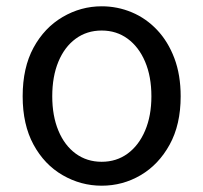

<svg xmlns="http://www.w3.org/2000/svg" viewBox="-20 -577 646 610"><path d="M303 13Q237 13 179 -20.5Q121 -54 86.5 -117.5Q52 -181 52 -271Q52 -362 86.5 -425.5Q121 -489 179 -523Q237 -557 303 -557Q353 -557 398.5 -538Q444 -519 479 -482Q514 -445 534 -392Q554 -339 554 -271Q554 -181 519 -117.5Q484 -54 427 -20.5Q370 13 303 13ZM303 -63Q350 -63 385.5 -89Q421 -115 441 -162Q461 -209 461 -271Q461 -334 441 -381Q421 -428 385.5 -454Q350 -480 303 -480Q256 -480 220.5 -454Q185 -428 165.5 -381Q146 -334 146 -271Q146 -209 165.5 -162Q185 -115 220.5 -89Q256 -63 303 -63Z"/></svg>

Font: Noto Sans KR Thin
Style: Regular
Weight: 400
Version: Version 2.004-H2;hotconv 1.0.118;makeotfexe 2.5.65603